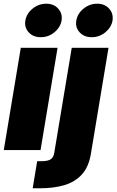

<svg xmlns="http://www.w3.org/2000/svg" viewBox="-28 -801 622 1025"><path d="M-7.8 0 83 -545.9H279.3L188.5 0ZM189.5 -602.5Q149.4 -602.1 125.2 -628.4Q101.1 -654.8 107.4 -691.4Q113.8 -729 146.2 -755.1Q178.7 -781.2 218.8 -781.2Q258.8 -781.2 282.5 -755.1Q306.2 -729 300.8 -691.4Q294.4 -654.8 262.2 -628.4Q230 -602.1 189.5 -602.5ZM355 -545.9H551.3L457.5 18.6Q445.8 90.3 408.9 130.6Q372.1 170.9 315.2 187.5Q258.3 204.1 186.5 204.1H146.5L170.4 59.6H192.9Q228.5 59.6 243.4 48.8Q258.3 38.1 261.7 14.6ZM461.4 -602.5Q421.4 -602.1 397.2 -628.4Q373 -654.8 379.4 -691.4Q385.7 -729 418.2 -755.1Q450.7 -781.2 490.7 -781.2Q530.8 -781.2 554.4 -755.1Q578.1 -729 572.8 -691.4Q566.4 -654.8 534.2 -628.4Q502 -602.1 461.4 -602.5Z"/></svg>

Font: Inter Tight Black
Style: Italic
Weight: 900
Italic angle: -9.39999°
Designer: Rasmus Andersson
Foundry: rsms
Version: Version 3.004; ttfautohint (v1.8.4.7-5d5b)